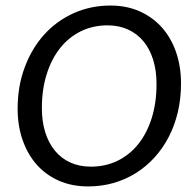

<svg xmlns="http://www.w3.org/2000/svg" viewBox="-20 -669 694 696"><path d="M43.9 0ZM636.2 -366.7Q636.2 -312 624.8 -263.2Q613.3 -214.4 591.8 -172.9Q570.3 -131.3 540 -98.1Q509.8 -64.9 472.4 -41.5Q435.1 -18.1 391.4 -5.6Q347.7 6.8 299.3 6.8Q240.2 6.8 192.9 -14.2Q145.5 -35.2 112.5 -72.8Q79.6 -110.4 61.8 -161.9Q43.9 -213.4 43.9 -274.9Q43.9 -356.4 69.6 -425Q95.2 -493.7 140.1 -543.5Q185.1 -593.3 246.8 -621.1Q308.6 -648.9 380.4 -648.9Q439.5 -648.9 486.8 -627.7Q534.2 -606.4 567.4 -568.8Q600.6 -531.2 618.4 -479.5Q636.2 -427.7 636.2 -366.7ZM547.4 -364.7Q547.4 -413.1 535.2 -452.4Q522.9 -491.7 500 -519.3Q477.1 -546.9 444.1 -562Q411.1 -577.1 369.6 -577.1Q317.4 -577.1 273.7 -555.9Q230 -534.7 198.5 -495.4Q167 -456.1 149.4 -400.6Q131.8 -345.2 131.8 -276.9Q131.8 -228.5 144 -189.5Q156.2 -150.4 179.2 -122.6Q202.1 -94.7 235.1 -79.8Q268.1 -64.9 309.1 -64.9Q361.8 -64.9 405.5 -85.9Q449.2 -106.9 480.7 -146Q512.2 -185.1 529.8 -240.5Q547.4 -295.9 547.4 -364.7Z"/></svg>

Font: Carlito
Style: Italic
Weight: 400
Italic angle: -7°
Designer: Lukasz Dziedzic
Foundry: tyPoland Lukasz Dziedzic
Version: Version 1.104